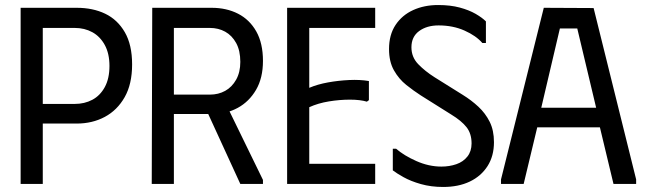

<svg xmlns="http://www.w3.org/2000/svg" viewBox="-20 -731 2563 763"><path d="M62 0V-700H285Q349 -700 398 -676.5Q447 -653 476 -603Q505 -553 505 -475Q505 -397 475.5 -345Q446 -293 396.5 -266.5Q347 -240 285 -240H150V0ZM150 -318H277Q316 -318 347 -334.5Q378 -351 396.5 -385Q415 -419 415 -469Q415 -518 396.5 -552Q378 -586 347 -603Q316 -620 277 -620H150Z M585 -700H671V0H583ZM821 -700Q880 -700 926 -676.5Q972 -653 998.5 -606Q1025 -559 1025 -489Q1025 -421 997.5 -374Q970 -327 925 -302.5Q880 -278 827 -278H616V-700ZM665 -355H814Q848 -355 875 -370Q902 -385 918.5 -414.5Q935 -444 935 -485Q935 -530 918.5 -560Q902 -590 875 -605Q848 -620 814 -620H665ZM785 -327 868 -338 1025 -16V0H935Z M1471 -700V-620H1209V-382Q1242 -396 1283.5 -403.5Q1325 -411 1368 -413Q1411 -415 1446 -409V-333L1438 -327Q1411 -335 1370.5 -335Q1330 -335 1287 -328Q1244 -321 1209 -305V-80H1471V0H1121V-700Z M1943 -166Q1943 -111 1917.5 -71Q1892 -31 1847 -9.5Q1802 12 1741 12Q1693 12 1652.5 0.5Q1612 -11 1583.5 -27Q1555 -43 1541 -54V-140H1554Q1585 -113 1634.5 -91Q1684 -69 1734 -69Q1766 -69 1793.5 -78.5Q1821 -88 1837.5 -109Q1854 -130 1854 -161Q1854 -200 1834 -225.5Q1814 -251 1773 -276L1652 -352Q1624 -370 1594.5 -393.5Q1565 -417 1545.5 -451.5Q1526 -486 1526 -536Q1526 -593 1552 -632Q1578 -671 1622 -691Q1666 -711 1721 -711Q1770 -711 1807 -701Q1844 -691 1870 -676Q1896 -661 1911 -646V-560H1897Q1872 -589 1826 -609.5Q1780 -630 1723 -630Q1676 -630 1645.5 -607.5Q1615 -585 1615 -543Q1615 -504 1642 -476Q1669 -448 1707 -424L1819 -354Q1853 -333 1881 -307Q1909 -281 1926 -247Q1943 -213 1943 -166Z M1971 0V-18L2141 -700L2339 -699L2508 -18V0H2418L2364 -225H2115L2061 0ZM2131 -303H2349L2274 -618H2205Z"/></svg>

Font: Phudu Light
Style: Regular
Weight: 400
Version: Version 1.005;gftools[0.9.23]